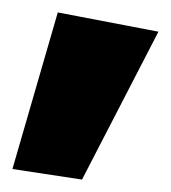

<svg xmlns="http://www.w3.org/2000/svg" viewBox="-149 -874 275 309"><path d="M-129 -602 -56 -854 106 -823 -17 -585Z"/></svg>

Font: Szlgxwxxxixliatcpuztgldltzi
Style: Regular
Weight: 700
Italic angle: -8°
Designer: Carrois Corporate & Edenspiekermann
Foundry: Carrois Corporate GbR & Edenspiekermann AG
Version: Version 2.001